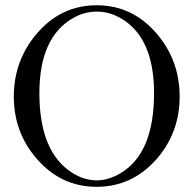

<svg xmlns="http://www.w3.org/2000/svg" viewBox="-20 -699 746 740"><path d="M672.4 -326.7Q672.4 -187.5 583 -85.4Q489.3 21 352.5 21Q215.8 21 122.6 -85.9Q33.2 -188 33.2 -326.7Q33.2 -465.8 122.1 -569.8Q215.3 -678.7 352.5 -678.7Q490.2 -678.7 583.5 -569.8Q672.4 -466.3 672.4 -326.7ZM573.7 -339.8Q573.7 -553.7 446.8 -627.9Q401.9 -654.3 352.5 -654.3Q304.2 -654.3 259.8 -628.4Q131.8 -553.7 131.8 -339.8Q131.8 -110.8 261.2 -31.2Q305.7 -3.9 353.5 -3.9Q397.5 -3.9 443.4 -30.8Q573.7 -106.9 573.7 -339.8Z"/></svg>

Font: Kurinto Book Core
Style: Regular
Weight: 400
Designer: Kurinto was developed by Clint Goss from a range of fonts that are compatible with the SIL Open Font License Version 1.1
Foundry: Clinton F. Goss
Version: Version 2.196; July 25, 2020